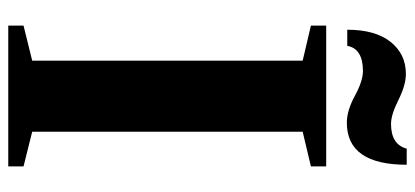

<svg xmlns="http://www.w3.org/2000/svg" viewBox="-290 -715 1005 465"><g transform="rotate(90 212.5 -482.5)"><path d="M127 -58V-713L42 -733V-770H383V-733L299 -713V-58L383 -37V0H42V-37ZM91 -821H52Q52 -889 81.5 -926Q111 -963 159 -963Q186 -963 222 -945Q258 -927 280 -927Q330 -927 340 -965H379Q379 -820 277 -820Q248 -820 212 -839.5Q176 -859 152 -859Q98 -859 91 -821Z"/></g></svg>

Font: Libre Caslon Text
Style: Bold
Weight: 700
Designer: Pablo Impallari, Rodrigo Fuenzalida
Foundry: Pablo Impallari, Rodrigo Fuenzalida
Version: Version 1.002